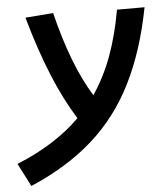

<svg xmlns="http://www.w3.org/2000/svg" viewBox="-104 -575 744 854"><g transform="rotate(-5 267.5 -148.0)"><path d="M1.5 230.5 -51.3 127.4Q124 55.7 231.9 -52.2Q175.8 -141.6 128.4 -257.3Q81.1 -373 40.5 -517.6L165 -527.3Q222.7 -290.5 311.5 -147.9Q362.3 -222.7 396 -314.2Q429.7 -405.8 449.2 -517.6H572.3Q535.2 -324.7 463.6 -182.4Q392.1 -40 278.3 60.5Q164.6 161.1 1.5 230.5Z"/></g></svg>

Font: CaskaydiaCove NFP SemiBold
Style: Italic
Weight: 600
Italic angle: -10°
Designer: Aaron Bell
Foundry: Saja Typeworks
Version: Version 2111.001; VTT 6.35;Nerd Fonts 3.1.1